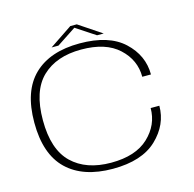

<svg xmlns="http://www.w3.org/2000/svg" viewBox="-113 -896 1022 1014"><g transform="rotate(-15 398.5 -389.0)"><path d="M382 4.5Q541 4.5 622.5 -73Q704 -150.5 704 -254H656.5Q656.5 -162 586 -95.5Q515.5 -29 381.5 -29Q245 -29 167.5 -103.8Q90 -178.5 90 -338.5Q90 -498.5 167.5 -573Q245 -647.5 381.5 -647.5Q515.5 -647.5 586 -582.2Q656.5 -517 656.5 -425H704Q704 -529.5 622.8 -605.2Q541.5 -681 382 -681Q219.5 -681 131.2 -595.8Q43 -510.5 43 -338.5Q43 -165.5 131.2 -80.5Q219.5 4.5 382 4.5ZM234 -698.5H271.5L377 -768L482.5 -698.5H519L394 -782H358.5Z"/></g></svg>

Font: Anybody Expanded ExtraLight
Style: Regular
Weight: 250
Width: 7
Version: Version 1.113;gftools[0.9.25]